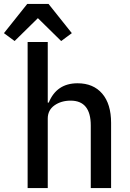

<svg xmlns="http://www.w3.org/2000/svg" viewBox="-60 -953 657 973"><path d="M14 -745 -40 -785 78 -933H186L304 -785L250 -745L132 -861ZM80 0V-740H182V-433H187Q227 -531 333 -531Q413 -531 458 -478.5Q503 -426 503 -330V0H400V-317Q400 -443 298 -443Q250 -443 216 -419Q182 -395 182 -352V0Z"/></svg>

Font: Anuphan Medium
Style: Regular
Weight: 500
Designer: Mike Abbink, Paul van der Laan, Pieter van Rosmalen, Mint Tantisuwanna
Foundry: Bold Monday; Cadson Demak
Version: Version 3.002;hotconv 1.0.109;makeotfexe 2.5.65596